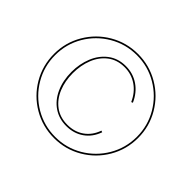

<svg xmlns="http://www.w3.org/2000/svg" viewBox="-157 -919 1141 1141"><g transform="rotate(45 413.5 -348.5)"><path d="M60 -349Q60 -445 107.5 -526Q155 -607 236.2 -654.5Q317.5 -702 414 -702Q510 -702 591 -654.5Q672 -607 719.5 -526Q767 -445 767 -349Q767 -252.5 719.5 -171.2Q672 -90 591 -42.5Q510 5 414 5Q317.5 5 236.2 -42.5Q155 -90 107.5 -171.2Q60 -252.5 60 -349ZM414 -5Q507 -5 585.8 -51.2Q664.5 -97.5 710.8 -176.5Q757 -255.5 757 -349Q757 -442 710.8 -520.8Q664.5 -599.5 585.8 -645.8Q507 -692 414 -692Q320.5 -692 241.5 -645.8Q162.5 -599.5 116.2 -520.8Q70 -442 70 -349Q70 -255.5 116.2 -176.5Q162.5 -97.5 241.5 -51.2Q320.5 -5 414 -5ZM413 -600Q474.5 -600 522.5 -567.2Q570.5 -534.5 597 -475L587 -471Q562 -527.5 516.2 -558.8Q470.5 -590 413 -590Q351 -590 307.5 -556.8Q264 -523.5 242 -468.2Q220 -413 220 -347Q220 -281.5 242.2 -226.8Q264.5 -172 308.2 -139.5Q352 -107 414 -107Q474 -107 518.2 -138.2Q562.5 -169.5 582 -226L592 -222Q571 -162.5 524.2 -129.8Q477.5 -97 414 -97Q353.5 -97 307 -128.5Q260.5 -160 234.8 -217Q209 -274 209 -347Q209 -414 232.5 -471.8Q256 -529.5 302.2 -564.8Q348.5 -600 413 -600Z"/></g></svg>

Font: HK Grotesk Thin
Style: Regular
Weight: 100
Designer: Alfredo Marco Pradil
Foundry: Hanken Design Co.
Version: Version 3.001